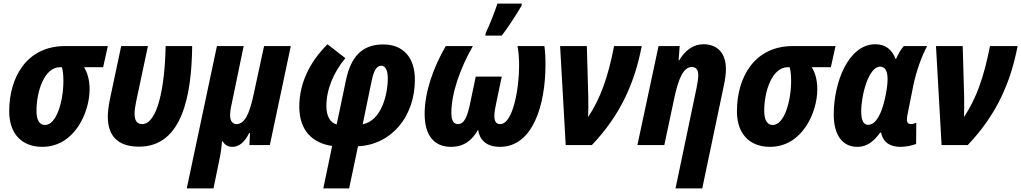

<svg xmlns="http://www.w3.org/2000/svg" viewBox="-20 -803 5654 1063"><path d="M214 10C394 10 476 -183 476 -308C476 -363 463 -403 445 -431H551L577 -548H341C126 -548 31 -373 31 -187C31 -62 101 10 214 10ZM229 -111C199 -111 182 -138 182 -189C182 -297 225 -431 313 -431H323C328 -412 331 -388 331 -355C331 -245 294 -111 229 -111Z M750 9C992 9 1041 -282 1044 -548H897C893 -321 852 -116 767 -116C740 -116 725 -134 725 -173C725 -190 728 -213 733 -237L799 -548H651L588 -251C581 -217 577 -184 577 -156C577 -55 628 9 750 9Z M1014 240H1162L1194 84C1202 48 1207 11 1209 -21H1213C1223 -2 1241 10 1266 10C1302 10 1333 -13 1360 -67H1364L1361 0H1474L1590 -548H1442L1384 -279C1360 -167 1333 -116 1289 -116C1267 -116 1254 -134 1254 -165C1254 -184 1258 -209 1264 -234L1329 -548H1181Z M1770 240H1913L1962 7C2152 -3 2277 -162 2277 -362C2277 -486 2211 -557 2102 -557C1983 -557 1923 -487 1896 -362L1844 -114C1808 -124 1787 -160 1787 -216C1787 -311 1829 -405 1892 -481L1793 -558C1694 -459 1637 -342 1637 -212C1637 -81 1710 -10 1819 5ZM1988 -115 2038 -357C2051 -419 2068 -439 2091 -439C2115 -439 2127 -411 2127 -370C2127 -276 2090 -134 1988 -115Z M2667 -606H2758C2797 -656 2840 -725 2868 -772L2869 -783H2734C2721 -742 2688 -658 2669 -620ZM2477 10C2549 10 2595 -27 2627 -85C2634 -34 2667 10 2748 10C2930 10 3000 -221 3000 -446C3000 -487 2998 -521 2994 -548H2845C2851 -517 2854 -483 2854 -438C2854 -316 2821 -116 2749 -116C2726 -116 2717 -132 2717 -162C2717 -182 2722 -208 2729 -241L2758 -379H2614L2585 -241C2568 -156 2551 -116 2515 -116C2490 -116 2479 -138 2479 -178C2479 -288 2528 -425 2598 -548H2448C2379 -430 2331 -292 2331 -173C2331 -60 2378 10 2477 10Z M3112 0H3257C3414 -165 3493 -341 3533 -548H3380C3346 -374 3304 -257 3236 -155C3237 -188 3238 -228 3237 -265L3229 -548H3081Z M3720 240H3868L3987 -327C3995 -363 3999 -395 3999 -421C3999 -511 3950 -558 3875 -558C3818 -558 3774 -525 3740 -469H3737L3743 -548H3626L3509 0H3658L3714 -264C3736 -365 3763 -432 3810 -432C3833 -432 3846 -417 3846 -387C3846 -367 3841 -340 3836 -314Z M4243 10C4423 10 4505 -183 4505 -308C4505 -363 4492 -403 4474 -431H4580L4606 -548H4370C4155 -548 4060 -373 4060 -187C4060 -62 4130 10 4243 10ZM4258 -111C4228 -111 4211 -138 4211 -189C4211 -297 4254 -431 4342 -431H4352C4357 -412 4360 -388 4360 -355C4360 -245 4323 -111 4258 -111Z M4726 10C4785 10 4822 -26 4853 -69H4858C4867 -26 4894 10 4968 10C4996 10 5032 2 5052 -6L5053 -124C5044 -119 5032 -116 5023 -116C5009 -116 5001 -123 5001 -142C5001 -152 5004 -168 5007 -182L5037 -332C5054 -412 5083 -492 5113 -548H4984C4968 -531 4952 -502 4941 -477H4938C4919 -528 4883 -558 4826 -558C4678 -558 4596 -349 4596 -169C4596 -53 4646 10 4726 10ZM4786 -112C4761 -112 4748 -137 4748 -186C4748 -274 4788 -434 4853 -434C4880 -434 4894 -410 4894 -365C4894 -336 4889 -297 4877 -247C4861 -181 4833 -112 4786 -112Z M5193 0H5338C5495 -165 5574 -341 5614 -548H5461C5427 -374 5385 -257 5317 -155C5318 -188 5319 -228 5318 -265L5310 -548H5162Z"/></svg>

Font: Noto Sans Display SemiCondensed Extra
Style: Italic
Weight: 800
Width: 4
Italic angle: -12°
Designer: Monotype Design Team
Foundry: Monotype Imaging Inc.
Version: Version 1.900